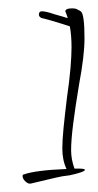

<svg xmlns="http://www.w3.org/2000/svg" viewBox="-20 -405 234 459"><path d="M51 34Q46 34 40 28Q34 22 34 16Q34 12 37 12Q65 2 139 -1Q129 -22 129 -50Q129 -70 132 -100Q135 -130 140 -171Q146 -212 148.5 -242Q151 -272 151 -292Q151 -306 150 -318.5Q149 -331 147 -342Q141 -344 130 -347.5Q119 -351 102 -356L79 -362Q73 -365 73 -370Q73 -378 80 -378Q90 -378 110 -371L131 -365Q139 -362 142 -362Q136 -380 136 -377Q136 -385 152 -385Q163 -385 167 -381L170 -380L174 -377Q182 -369 182 -313Q182 -272 169 -203Q160 -149 155 -109.5Q150 -70 150 -46Q150 -24 158 -2H166Q183 -2 183 1Q183 6 147 14Q128 16 112 20L53 34Z"/></svg>

Font: Puppies Play
Style: Regular
Weight: 400
Designer: Robert E. Leuschke
Foundry: Robert E. Leuschke
Version: Version 1.010; ttfautohint (v1.8.3)